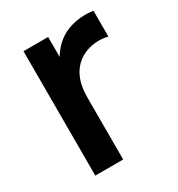

<svg xmlns="http://www.w3.org/2000/svg" viewBox="-141 -658 697 752"><g transform="rotate(-30 208.0 -282.5)"><path d="M240.6 -533.3C216.7 -516.7 197.9 -495.8 184.4 -471.9V-562.5H72.9V0H199V-279.2C199 -352.1 221.9 -403.1 272.9 -432.3C308.3 -452.1 356.2 -455.2 389.6 -445.8V-562.5C339.6 -570.8 281.2 -561.5 240.6 -533.3Z"/></g></svg>

Font: Manrope3 Bold
Style: Regular
Weight: 700
Designer: Mikhail Sharanda
Foundry: Mikhail Sharanda
Version: Version 3.000;PS 003.000;hotconv 1.0.88;makeotf.lib2.5.64775